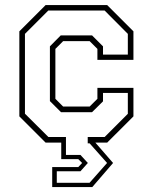

<svg xmlns="http://www.w3.org/2000/svg" viewBox="-20 -560 599 754"><path d="M185 174.5V96H287.5L302.5 80L287.5 65H220.5V0H159L56 -103V-437L159 -540H401L504 -437V-325H362.5V-368L332 -398.5H228L197.5 -368V-172L228 -141.5H332L362.5 -172V-215H504V-103L401 0H354.5L424 80L342.5 174.5ZM203 158H331.5L400.5 80L332 3H324.5V-22H391L482 -113V-195H384.5V-162L341.5 -119.5H219.5L176 -163V-378L218.5 -421H341.5L384.5 -378V-345.5H482V-427L391 -518.5H169.5L78 -427V-113.5L170 -22H239V48.5H296L325 80L296 112.5H203Z"/></svg>

Font: Tourney Condensed ExtraLight
Style: Regular
Weight: 200
Width: 3
Designer: Tyler Finck
Foundry: Etcetera Type Co
Version: Version 1.010; ttfautohint (v1.8.3)